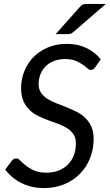

<svg xmlns="http://www.w3.org/2000/svg" viewBox="-20 -946 557 974"><path d="M6.5 0ZM463.5 -605.5Q458 -598.5 453 -594.8Q448 -591 441 -591Q432.5 -591 423 -599.8Q413.5 -608.5 398.8 -618.8Q384 -629 363 -637.8Q342 -646.5 310.5 -646.5Q278.5 -646.5 253.5 -636.5Q228.5 -626.5 211.2 -609.2Q194 -592 185 -569Q176 -546 176 -519.5Q176 -493.5 188 -475.8Q200 -458 219.5 -445.2Q239 -432.5 264.2 -422.8Q289.5 -413 315.5 -402.8Q341.5 -392.5 366.8 -380Q392 -367.5 411.5 -349Q431 -330.5 443 -304.5Q455 -278.5 455 -241.5Q455 -190.5 437.5 -145.2Q420 -100 387.2 -66Q354.5 -32 308 -12Q261.5 8 203.5 8Q139.5 8 89.2 -17.2Q39 -42.5 6.5 -85.5L39.5 -130Q43.5 -135.5 49.5 -139Q55.5 -142.5 62.5 -142.5Q72 -142.5 83 -131.2Q94 -120 111 -106.2Q128 -92.5 153 -81.2Q178 -70 215.5 -70Q250 -70 277.8 -81Q305.5 -92 324.8 -111.5Q344 -131 354.5 -158.2Q365 -185.5 365 -218.5Q365 -246 353 -264.2Q341 -282.5 321.5 -295Q302 -307.5 277 -316.8Q252 -326 226 -335.5Q200 -345 175 -357Q150 -369 130.5 -387.5Q111 -406 99 -433Q87 -460 87 -499.5Q87 -543.5 103 -584Q119 -624.5 149 -655.5Q179 -686.5 222.2 -705Q265.5 -723.5 319.5 -723.5Q374.5 -723.5 418.5 -702.5Q462.5 -681.5 491 -645ZM517 -926 351.5 -783Q343 -776 336.8 -774.5Q330.5 -773 320.5 -773H262.5L384.5 -910Q393.5 -921 401.5 -923.5Q409.5 -926 424.5 -926Z"/></svg>

Font: Lato
Style: Italic
Weight: 400
Italic angle: -7°
Designer: Lukasz Dziedzic
Foundry: tyPoland Lukasz Dziedzic
Version: Version 2.007; 2014-02-27